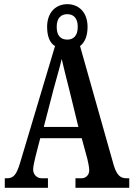

<svg xmlns="http://www.w3.org/2000/svg" viewBox="-20 -901 640 921"><path d="M3 0H210V-46H179C158 -46 139 -63 139 -88C139 -106 147 -133 150 -149L173 -238H372L399 -139C403 -122 408 -98 408 -84C408 -60 390 -46 372 -46H342V0H600V-46H586C559 -46 541 -59 526 -107L364 -680C386 -697 400 -727 400 -772C400 -843 357 -881 303 -881C249 -881 206 -843 206 -772C206 -725 220 -694 244 -680L77 -122C59 -60 43 -46 14 -46H3ZM303 -711C272 -711 252 -729 252 -772C252 -817 275 -833 303 -833C330 -833 353 -817 353 -772C353 -727 330 -711 303 -711ZM190 -292 238 -477C250 -522 268 -582 276 -618C285 -579 299 -522 313 -468L356 -292Z"/></svg>

Font: Noto Serif Lao ExtraCondensed SemiBold
Style: Regular
Weight: 600
Width: 2
Designer: Monotype Design Team
Foundry: Monotype Imaging Inc.
Version: Version 2.003